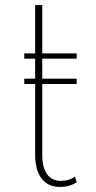

<svg xmlns="http://www.w3.org/2000/svg" viewBox="-20 -723 380 759"><path d="M217 16Q257.5 16 283 -3L276 -25Q253.5 -8 220.5 -8Q185 -8 166 -34.5Q147 -61 147 -111V-391H283V-412H147V-491H283V-512H147V-703H119V-512H76V-491H119V-412H76V-391H119V-111Q119 -50.5 144.5 -17.2Q170 16 217 16Z"/></svg>

Font: Spartan Thin
Style: Regular
Weight: 100
Designer: Matt Bailey, Mirko Velimirovic
Foundry: Matt Bailey
Version: Version 1.003; ttfautohint (v1.8.3)